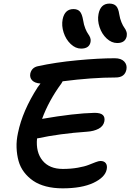

<svg xmlns="http://www.w3.org/2000/svg" viewBox="-20 -1031 719 1058"><path d="M626 -793.9Q594.7 -793.9 567.9 -818.8Q541 -843.8 528.6 -881.3Q516.1 -918.9 522.9 -954.1Q534.2 -1011.2 583 -1011.2Q606.4 -1011.2 619.4 -998.5Q632.3 -985.8 637.2 -952.1Q641.1 -927.7 649.4 -908Q657.7 -888.2 665 -878.7Q672.4 -869.1 676.5 -856.9Q680.7 -844.7 678.2 -831.1Q669.9 -793.9 626 -793.9ZM426.8 -763.2Q396 -763.2 369.4 -788.6Q342.8 -814 330.6 -851.8Q318.4 -889.6 325.2 -924.8Q336.9 -981 384.8 -981Q407.7 -981 419.9 -967.8Q432.1 -954.6 438 -919.9Q441.9 -894 450.2 -873.8Q458.5 -853.5 465.8 -843.8Q473.1 -834 477.3 -822.8Q481.4 -811.5 479 -799.8Q472.2 -763.2 426.8 -763.2ZM325.2 6.8Q274.9 6.8 233.6 -3.9Q192.4 -14.6 163.1 -34.7Q133.8 -54.7 112.8 -82.3Q91.8 -109.9 82.3 -144Q72.8 -178.2 71.3 -217.3Q69.8 -256.3 79.1 -298.8Q104 -420.4 188 -550.8Q190.4 -554.2 195.6 -560.8Q200.7 -567.4 203.1 -570.8Q171.9 -572.8 157.2 -588.1Q142.6 -603.5 147 -626Q154.8 -658.7 188 -666Q285.6 -687.5 404.8 -698.7Q523.9 -710 612.8 -710Q647 -710 664.1 -692.4Q681.2 -674.8 676.8 -648.9Q668.5 -604 617.2 -604Q487.3 -604 325.2 -583Q321.3 -574.7 318.8 -571.8Q248.5 -476.1 211.9 -376Q388.2 -406.7 501 -409.2Q534.2 -409.2 546.6 -397.2Q559.1 -385.3 555.2 -362.8Q549.8 -335.4 523.2 -321.5Q496.6 -307.6 459 -305.2Q309.1 -294.9 184.1 -268.1Q176.8 -191.9 214.6 -146Q252.4 -100.1 326.2 -100.1Q370.6 -100.1 408.9 -106.9Q447.3 -113.8 467.8 -122.1Q488.3 -130.4 506.3 -137.2Q524.4 -144 533.2 -144Q554.2 -144 563.2 -131.3Q572.3 -118.7 567.9 -97.2Q559.1 -53.7 494.9 -23.4Q430.7 6.8 325.2 6.8Z"/></svg>

Font: Shantell Sans Normal
Style: Italic
Weight: 500
Italic angle: -11.31°
Designer: Stephen Nixon, Anya Danilova, Shantell Martin
Foundry: Arrow Type
Version: Version 1.006;[559af2be0]